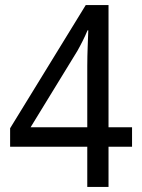

<svg xmlns="http://www.w3.org/2000/svg" viewBox="-20 -739 560 759"><path d="M502 -159V-236H409V-719H319L20 -232V-159H325V0H409V-159ZM325 -478V-236H101L286 -538C299 -561 315 -592 326 -619H329C328 -581 325 -533 325 -478Z"/></svg>

Font: Noto Sans Myanmar UI SemiCondensed
Style: Regular
Weight: 400
Width: 4
Designer: Monotype Design Team
Foundry: Monotype Imaging Inc.
Version: Version 2.103